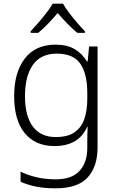

<svg xmlns="http://www.w3.org/2000/svg" viewBox="-20 -785 639 1045"><path d="M283 -542Q345 -542 386.5 -517.5Q428 -493 453 -451H457L465 -532H511V17Q511 122 457 181Q403 240 282 240Q222 240 175.5 230.5Q129 221 92 204V149Q129 168 178 179.5Q227 191 284 191Q371 191 413 145Q455 99 455 20V-11Q455 -32 455.5 -53.5Q456 -75 457 -94H454Q408 10 276 10Q173 10 115 -60Q57 -130 57 -262Q57 -391 115 -466.5Q173 -542 283 -542ZM289 -493Q202 -493 159 -432Q116 -371 116 -261Q116 -153 159 -96Q202 -39 283 -39Q349 -39 386.5 -65.5Q424 -92 439.5 -139Q455 -186 455 -246V-281Q455 -382 417.5 -437.5Q380 -493 289 -493ZM323 -765Q335 -743 356 -715.5Q377 -688 400 -661Q423 -634 442 -615V-606H401Q374 -628 346 -657Q318 -686 294 -714Q270 -686 242.5 -657Q215 -628 188 -606H147V-615Q166 -635 189 -661.5Q212 -688 233 -715.5Q254 -743 267 -765Z"/></svg>

Font: RS Noto Sans Light
Style: Regular
Weight: 300
Designer: Monotype Design Team
Foundry: Monotype Imaging Inc.
Version: Version 3.10